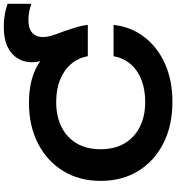

<svg xmlns="http://www.w3.org/2000/svg" viewBox="23 -966 957 1044"><g transform="rotate(-90 502.0 -443.5)"><path d="M464 -765Q592 -765 672.5 -716Q753 -667 796 -581L749 -589Q726 -625 706 -665Q686 -705 686 -749Q686 -792 707 -826.5Q728 -861 770.5 -881.5Q813 -902 878 -902Q914 -902 945.5 -896.5Q977 -891 1004 -881V-752Q983 -759 962 -763.5Q941 -768 917 -768Q868 -768 845.5 -746.5Q823 -725 823 -690Q823 -667 832 -638Q841 -609 855 -573Q863 -550 874 -515Q885 -480 889 -445H719Q709 -498 676 -536.5Q643 -575 590.5 -596Q538 -617 470 -617Q391 -617 333 -587.5Q275 -558 244 -504Q213 -450 213 -376Q213 -301 244 -247Q275 -193 333 -163Q391 -133 470 -133Q538 -133 590.5 -153.5Q643 -174 676 -212.5Q709 -251 719 -305H889Q879 -210 823 -137.5Q767 -65 677 -25Q587 15 470 15Q342 15 245.5 -34Q149 -83 95 -170.5Q41 -258 41 -375Q41 -492 95 -579.5Q149 -667 244.5 -716Q340 -765 464 -765Z"/></g></svg>

Font: Unbounded Medium
Style: Regular
Weight: 500
Designer: Luke Prowse, Jean-Baptiste Morizot, Fátima Lázaro, Florian Runge
Foundry: NaN
Version: Version 1.700